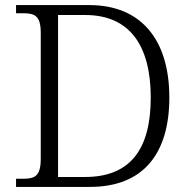

<svg xmlns="http://www.w3.org/2000/svg" viewBox="-20 -734 744 754"><path d="M43 0H333C544 0 645 -132 645 -351C645 -578 534 -714 331 -714H43V-682H70C117 -682 140 -672 140 -605V-111C140 -42 117 -32 70 -32H43ZM314 -39H208V-675H315C490 -675 572 -554 572 -351C572 -147 491 -39 314 -39Z"/></svg>

Font: Noto Serif Lao Light
Style: Regular
Weight: 300
Designer: Monotype Design Team
Foundry: Monotype Imaging Inc.
Version: Version 2.003